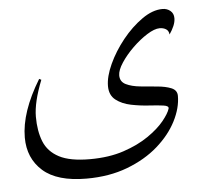

<svg xmlns="http://www.w3.org/2000/svg" viewBox="-41 -343 560 541"><g transform="rotate(-5 239.5 -72.0)"><path d="M437.5 -301.3Q450.2 -301.3 459.5 -293.7Q468.8 -286.1 468.8 -272.5Q468.8 -262.2 463.9 -250.7Q459 -239.3 451.2 -228Q450.2 -238.8 442.6 -243.4Q435.1 -248 424.8 -248Q410.2 -248 388.9 -234.6Q367.7 -221.2 347.4 -201.4Q327.1 -181.6 313.5 -160.9Q299.8 -140.1 299.8 -125.5Q299.8 -107.4 315.9 -99.6Q332 -91.8 355.7 -89.4Q379.4 -86.9 403.3 -85Q427.2 -83 443.4 -76.4Q459.5 -69.8 459.5 -53.7Q459.5 -19.5 440.7 17.3Q421.9 54.2 386 85.7Q350.1 117.2 298.8 136.7Q247.6 156.2 183.1 156.2Q100.1 156.2 59.8 120.4Q19.5 84.5 19.5 25.9Q19.5 -45.9 74.2 -135.3L80.1 -132.3Q55.7 -70.8 55.7 -29.8Q55.7 10.7 67.6 40.5Q79.6 70.3 110.4 86.4Q141.1 102.5 197.3 102.5Q251.5 102.5 293 88.6Q334.5 74.7 363.8 54.4Q393.1 34.2 409.7 13.7Q426.3 -6.8 430.2 -20Q432.6 -27.8 416.7 -30Q400.9 -32.2 376 -33.7Q351.1 -35.2 325.7 -40.3Q300.3 -45.4 283 -58.8Q265.6 -72.3 265.6 -98.1Q265.6 -125 281.5 -159.7Q297.4 -194.3 323.2 -226.6Q349.1 -258.8 379.2 -280Q409.2 -301.3 437.5 -301.3Z"/></g></svg>

Font: Lateef ExtraLight
Style: Regular
Weight: 200
Designer: SIL International
Foundry: SIL International
Version: Version 4.200